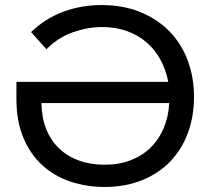

<svg xmlns="http://www.w3.org/2000/svg" viewBox="-20 -730 833 760"><path d="M394 10Q323 10 259.5 -11Q196 -32 148.5 -75Q101 -118 73 -183.5Q45 -249 45 -338V-406H646Q637 -453 615.5 -493Q594 -533 560.5 -562Q527 -591 482.5 -607Q438 -623 384 -623Q328 -623 269 -602.5Q210 -582 164 -535L103 -603Q159 -657 230.5 -683.5Q302 -710 381 -710Q468 -710 536 -682Q604 -654 651.5 -605Q699 -556 723.5 -489.5Q748 -423 748 -347Q748 -270 724 -204.5Q700 -139 654.5 -91.5Q609 -44 543 -17Q477 10 394 10ZM394 -78Q452 -78 498 -96Q544 -114 576.5 -146Q609 -178 628 -223Q647 -268 650 -322H144Q145 -264 163 -219Q181 -174 214 -142.5Q247 -111 292.5 -94.5Q338 -78 394 -78Z"/></svg>

Font: Tilda Sans Medium
Style: Regular
Weight: 500
Designer: ParaType Ltd
Foundry: ParaType Ltd
Version: Version 1.009